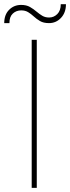

<svg xmlns="http://www.w3.org/2000/svg" viewBox="-34 -902 336 922"><path d="M282.7 -881.8Q282.7 -841.3 259 -816.2Q235.4 -791 201.2 -791Q174.8 -791 158 -801Q141.1 -811 127.4 -823.7Q115.2 -835 101.3 -843.5Q87.4 -852.1 67.9 -852.1Q43.9 -852.1 27.6 -836.9Q11.2 -821.8 11.2 -791H-13.7Q-13.7 -831.5 9.8 -855Q33.2 -878.4 67.4 -878.4Q92.8 -878.4 110.1 -868.4Q127.4 -858.4 142.1 -845.7Q155.3 -834.5 169.2 -826.2Q183.1 -817.9 201.7 -817.9Q224.6 -817.9 241.2 -834.5Q257.8 -851.1 257.8 -881.8ZM142.6 0H118.2V-710.9H142.6Z"/></svg>

Font: Robert Sans Thin
Style: Regular
Weight: 100
Designer: Christian Robertson (extended by Adam Twardoch)
Foundry: Google
Version: Version 12.135;April 2, 2019;FontCreator 11.5.0.2425 64-bit;